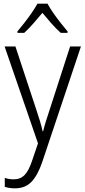

<svg xmlns="http://www.w3.org/2000/svg" viewBox="-20 -785 463 1046"><path d="M5 -532H64L175 -196Q189 -154 198 -124.5Q207 -95 212 -70H215Q221 -95 231 -127Q241 -159 253 -195L362 -532H421L210 98Q186 169 152 205Q118 241 62 241Q46 241 32.5 239Q19 237 6 233V184Q17 188 29.5 190Q42 192 55 192Q91 192 114 168.5Q137 145 155 90L187 -4ZM239 -765Q251 -742 270.5 -714Q290 -686 311 -659.5Q332 -633 348 -614V-606H311Q286 -628 260 -657.5Q234 -687 211 -715Q188 -687 162 -657.5Q136 -628 112 -606H75V-614Q92 -634 113 -661Q134 -688 153 -715.5Q172 -743 184 -765Z"/></svg>

Font: Noto Sans Lao UI SemCond Light
Style: Regular
Weight: 300
Width: 4
Designer: Monotype Design Team
Foundry: Monotype Imaging Inc.
Version: Version 2.000; ttfautohint (v1.8.4.7-5d5b)